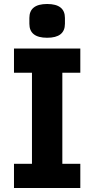

<svg xmlns="http://www.w3.org/2000/svg" viewBox="-20 -941 472 961"><path d="M127 -822V-851Q127 -921 216 -921Q305 -921 305 -851V-822Q305 -752 216 -752Q127 -752 127 -822ZM382 0H50V-121H140V-577H50V-698H382V-577H292V-121H382Z"/></svg>

Font: Aneliza
Style: Bold
Weight: 700
Designer: Mike Abbink, Paul van der Laan, Pieter van Rosmalen
Foundry: Bold Monday
Version: Version 3.0